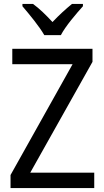

<svg xmlns="http://www.w3.org/2000/svg" viewBox="-20 -964 535 984"><path d="M207 -784H292C315 -829 370 -893 405 -932V-944H349C315 -916 284 -888 249 -851C217 -886 181 -921 149 -944H95V-932C131 -890 182 -828 207 -784ZM463 0V-79H135L454 -647V-714H43V-635H352L34 -67V0Z"/></svg>

Font: Noto Sans Gurmukhi SemiCondensed
Style: Regular
Weight: 400
Width: 4
Designer: Jelle Bosma - Monotype Design Team
Foundry: Monotype Imaging Inc.
Version: Version 2.004